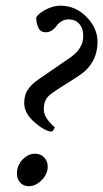

<svg xmlns="http://www.w3.org/2000/svg" viewBox="-20 -636 360 670"><path d="M39.1 -31.2Q39.1 -58.6 58.6 -79.1Q78.1 -99.6 102.5 -99.6Q121.6 -99.6 134 -86.7Q146.5 -73.7 146.5 -54.7Q146.5 -28.3 125.5 -7.3Q104.5 13.7 80.1 13.7Q61.5 13.7 50.3 1Q39.1 -11.7 39.1 -31.2ZM170.9 -192.4Q170.9 -189.5 167.7 -184.1Q164.6 -178.7 161.1 -176.8Q138.7 -176.8 101.6 -208.3Q64.5 -239.7 64.5 -276.4Q64.5 -304.7 77.1 -323.2Q89.8 -341.8 112.3 -357.4Q192.4 -412.1 225.6 -435.5Q270.5 -466.8 270.5 -509.8Q270.5 -537.6 256.3 -553Q242.2 -568.4 219.7 -568.4Q205.6 -568.4 194.3 -561.3Q183.1 -554.2 177.5 -545.9Q171.9 -537.6 161.9 -530.5Q151.9 -523.4 139.6 -523.4Q121.1 -523.4 113.8 -539.6Q106.4 -555.7 106.4 -574.2Q110.4 -586.4 137.5 -601.3Q164.6 -616.2 190.4 -616.2Q243.7 -616.2 282 -576.9Q320.3 -537.6 320.3 -490.2Q320.3 -428.7 277.3 -388.7Q264.2 -376.5 224.1 -351.6Q184.1 -326.7 165 -313.5Q147 -301.3 139.9 -288.1Q132.8 -274.9 132.8 -254.9Q132.8 -236.3 145.8 -218.8Q158.7 -201.2 170.9 -192.4Z"/></svg>

Font: Crimson
Style: Italic
Weight: 400
Italic angle: -11°
Version: Version 0.8